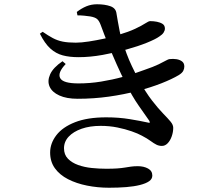

<svg xmlns="http://www.w3.org/2000/svg" viewBox="-20 -823 1040 900"><path d="M491 57Q438 57 388 47Q338 37 299 17Q260 -3 237.5 -34Q215 -65 215 -108Q215 -151 244 -189Q273 -227 331.5 -250Q390 -273 478 -273Q537 -273 588.5 -264.5Q640 -256 671 -249Q681 -246 682 -248.5Q683 -251 679 -258Q663 -281 631 -326.5Q599 -372 567 -437Q548 -474 527.5 -520Q507 -566 487.5 -614Q468 -662 452 -706Q445 -725 435.5 -733.5Q426 -742 403 -746Q390 -748 374.5 -749.5Q359 -751 343 -751L340 -767Q362 -784 385 -793.5Q408 -803 435 -803Q471 -803 497 -794Q523 -785 526 -760Q529 -744 532.5 -722Q536 -700 541 -676.5Q546 -653 552 -632Q563 -600 573.5 -571.5Q584 -543 598 -513.5Q612 -484 630 -450Q663 -390 692.5 -352Q722 -314 744.5 -291Q767 -268 779.5 -253Q792 -238 792 -224Q792 -204 785 -184Q778 -164 766 -151.5Q754 -139 739 -139Q725 -139 713 -145Q701 -151 685.5 -162.5Q670 -174 645 -187Q627 -197 597 -207.5Q567 -218 530 -225.5Q493 -233 452 -233Q401 -233 362.5 -219.5Q324 -206 302 -182.5Q280 -159 280 -128Q280 -98 298.5 -79Q317 -60 346.5 -49.5Q376 -39 410.5 -35.5Q445 -32 478 -32Q510 -32 530 -33.5Q550 -35 565 -37.5Q580 -40 594 -42Q608 -44 626 -44Q654 -44 674 -33Q694 -22 694 0Q694 16 679 26.5Q664 37 636.5 44Q609 51 572 54Q535 57 491 57ZM344 -360Q292 -360 258 -375.5Q224 -391 212.5 -417Q201 -443 215 -474.5Q229 -506 273 -536L288 -523Q249 -482 262 -457Q275 -432 348 -432Q401 -432 453.5 -440.5Q506 -449 557.5 -463Q609 -477 656 -495Q700 -510 723.5 -521.5Q747 -533 758.5 -539.5Q770 -546 775 -546Q792 -548 807.5 -545.5Q823 -543 833.5 -535Q844 -527 844 -511Q844 -501 839 -491Q834 -481 818 -471Q786 -452 736.5 -432.5Q687 -413 624 -396.5Q561 -380 490 -370Q419 -360 344 -360ZM348 -555Q306 -555 274 -563.5Q242 -572 216 -595.5Q190 -619 167 -665L180 -674Q206 -656 227.5 -644.5Q249 -633 274 -628Q299 -623 335 -623Q361 -623 396.5 -628.5Q432 -634 469 -642Q506 -650 534 -659Q584 -674 614.5 -688.5Q645 -703 661 -713.5Q677 -724 684 -724Q700 -724 715.5 -721Q731 -718 742 -711Q753 -704 753 -689Q753 -680 747 -670.5Q741 -661 727 -652Q709 -639 668 -622.5Q627 -606 573 -591Q519 -576 460.5 -565.5Q402 -555 348 -555Z"/></svg>

Font: Noto Serif KR SemiBold
Style: Regular
Weight: 600
Designer: Ryoko NISHIZUKA 西塚涼子 (kana & ideographs); Frank Grießhammer (Latin, Greek & Cyrillic); Wenlong ZHANG 张文龙 (bopomofo); San
Foundry: Adobe
Version: Version 2.003-H1;hotconv 1.1.1;makeotfexe 2.6.0